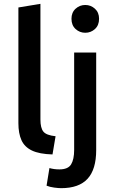

<svg xmlns="http://www.w3.org/2000/svg" viewBox="-20 -796 599 1002"><path d="M254 10Q185 8 146.5 -10.5Q108 -29 92 -64.5Q76 -100 76 -153V-757L191 -776V-172Q191 -128 206.5 -109Q222 -90 270 -85ZM299 186Q286 186 263 183Q240 180 223 173L238 81Q261 88 290 88Q335 88 351 62Q367 36 367 -14V-522H482V-13Q482 88 437 137Q392 186 299 186ZM425 -625Q396 -625 374.5 -644.5Q353 -664 353 -698Q353 -731 374.5 -750.5Q396 -770 425 -770Q454 -770 475.5 -750.5Q497 -731 497 -698Q497 -664 475.5 -644.5Q454 -625 425 -625Z"/></svg>

Font: Ubuntu Sans SemiBold
Style: Regular
Weight: 600
Designer: Dalton Maag Ltd
Foundry: Dalton Maag Ltd
Version: Version 1.006; ttfautohint (v1.8.4.7-5d5b)